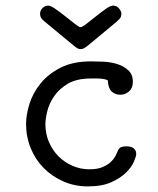

<svg xmlns="http://www.w3.org/2000/svg" viewBox="-20 -659 565 685"><path d="M123 -610Q123 -622 132 -630.5Q141 -639 152 -639Q161 -639 178 -627Q195 -615 213.5 -600.5Q232 -586 247 -574Q262 -562 267 -562Q273 -562 288.5 -574Q304 -586 322 -600.5Q340 -615 357 -627Q374 -639 383 -639Q396 -639 404.5 -629Q413 -619 413 -610Q413 -603 410.5 -597.5Q408 -592 396 -581.5Q384 -571 360 -551.5Q336 -532 293 -496Q289 -493 282.5 -488.5Q276 -484 268 -484H265Q262 -484 257.5 -486Q253 -488 241.5 -497.5Q230 -507 207 -526Q184 -545 143 -579Q136 -584 129.5 -591.5Q123 -599 123 -610ZM73 -216Q73 -249 85 -288Q97 -327 124.5 -361Q152 -395 196 -417.5Q240 -440 305 -440Q322 -440 347.5 -439Q373 -438 396.5 -431Q420 -424 437 -409Q454 -394 454 -367Q454 -345 440.5 -333Q427 -321 409 -321Q391 -321 378.5 -332.5Q366 -344 365 -370Q365 -373 358.5 -375Q352 -377 343 -378Q334 -379 323.5 -379Q313 -379 305 -379Q254 -379 222.5 -360.5Q191 -342 173 -315.5Q155 -289 148.5 -261.5Q142 -234 142 -216Q142 -182 154.5 -152.5Q167 -123 188.5 -101.5Q210 -80 238.5 -67.5Q267 -55 299 -55Q327 -55 345 -62.5Q363 -70 374 -80Q385 -90 390.5 -100Q396 -110 398 -115Q403 -130 411 -133.5Q419 -137 431 -137Q433 -137 439 -136.5Q445 -136 451 -133.5Q457 -131 461.5 -125Q466 -119 466 -109Q466 -103 458.5 -84Q451 -65 431.5 -45Q412 -25 378.5 -9.5Q345 6 293 6Q246 6 205.5 -12Q165 -30 135.5 -60Q106 -90 89.5 -130.5Q73 -171 73 -216Z"/></svg>

Font: CMU Typewriter Custom
Style: Regular
Weight: 500
Monospace: yes
Version: Version 0.7.0